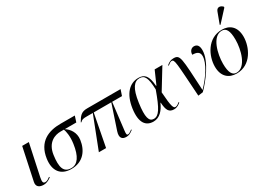

<svg xmlns="http://www.w3.org/2000/svg" viewBox="-18 -1570 3213 2347"><g transform="rotate(-30 1588.5 -396.5)"><path d="M119 8C168 8 208 -19 228 -36L222 -44C200 -28 178 -11 154 -11C124 -11 112 -25 127 -96L221 -536H127L31 -84C16 -14 66 8 119 8Z M510 10C676 10 760 -106 779 -245C793 -344 738 -416 680 -453H843L870 -536H669C502 -536 341 -476 309 -250C286 -88 360 10 510 10ZM513 0C404 0 381 -86 404 -249C428 -416 544 -453 619 -453H668C680 -421 697 -350 682 -245C659 -81 602 0 513 0Z M900 0H1002L1089 -453H1337L1223 -112C1194 -24 1231 6 1286 6C1316 6 1342 -2 1385 -36L1380 -44C1347 -17 1329 -11 1319 -11C1300 -11 1298 -25 1304 -76L1349 -453H1488L1516 -536H1043C962 -536 932 -499 891 -427L898 -424C923 -450 939 -453 994 -453H1076Z M1668 10C1758 10 1816 -61 1854 -147H1858C1865 -35 1890 6 1961 6C2006 6 2037 -19 2056 -36L2051 -44C2038 -33 2011 -11 1990 -11C1962 -11 1945 -34 1931 -250L2106 -536H1997L1917 -354H1911C1901 -501 1857 -546 1770 -546C1647 -546 1551 -450 1523 -257C1496 -65 1562 10 1668 10ZM1687 -17C1621 -17 1598 -87 1625 -278C1652 -474 1708 -536 1781 -536C1850 -536 1881 -488 1886 -317C1803 -87 1758 -17 1687 -17Z M2299 9 2367 0C2458 -91 2621 -291 2621 -448C2621 -514 2595 -541 2553 -541C2521 -541 2485 -516 2485 -461C2546 -461 2587 -444 2587 -385C2587 -287 2491 -141 2379 -26H2378C2352 -493 2358 -539 2263 -539C2226 -539 2196 -526 2164 -497L2169 -489C2197 -512 2213 -522 2227 -522C2270 -522 2267 -473 2299 9Z M2967 -606 3112 -764 3114 -776C3083 -810 3035 -818 3016 -766L2958 -610ZM2843 10C3048 10 3139 -197 3139 -339C3139 -486 3054 -546 2949 -546C2746 -546 2651 -345 2651 -197C2651 -58 2730 10 2843 10ZM2845 0C2790 0 2755 -48 2755 -179C2755 -315 2808 -536 2943 -536C3004 -536 3035 -485 3035 -356C3035 -220 2981 0 2845 0Z"/></g></svg>

Font: Noto Serif Display
Style: Italic
Weight: 400
Italic angle: -12°
Designer: Monotype Design Team
Foundry: Monotype Imaging Inc.
Version: Version 2.009